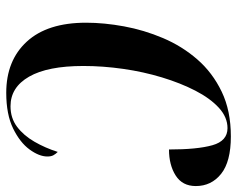

<svg xmlns="http://www.w3.org/2000/svg" viewBox="-94 -674 777 630"><g transform="rotate(90 295.0 -358.5)"><path d="M284 10Q178 10 116 -57.5Q54 -125 54 -252Q54 -311 66 -376.5Q78 -442 104.5 -504.5Q131 -567 174.5 -617Q218 -667 280.5 -697Q343 -727 427 -727Q510 -727 550 -695Q590 -663 590 -612Q590 -568 555.5 -546Q521 -524 470 -524Q470 -617 456 -666.5Q442 -716 400 -716Q364 -716 333 -687.5Q302 -659 277 -610.5Q252 -562 233.5 -501Q215 -440 205.5 -373.5Q196 -307 196 -243Q196 -126 231 -65Q266 -4 328 -4Q367 -4 395.5 -25.5Q424 -47 444.5 -82.5Q465 -118 478 -159Q485 -152 489 -144.5Q493 -137 493 -125Q493 -98 470 -66.5Q447 -35 401 -12.5Q355 10 284 10Z"/></g></svg>

Font: Noto Serif Display ExtraCondensed
Style: Bold Italic
Weight: 700
Width: 2
Italic angle: -12°
Designer: Monotype Design Team
Foundry: Monotype Imaging Inc.
Version: Version 2.009